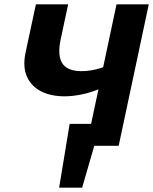

<svg xmlns="http://www.w3.org/2000/svg" viewBox="-20 -678 712 893"><path d="M255 195 304 -102H448L362 195ZM340 12 304 -102H437L411 12ZM382 0 522 -658H672L532 0ZM281 -230Q216 -230 170.5 -253.5Q125 -277 105 -322.5Q85 -368 99 -434L147 -658H297L261 -489Q252 -444 258.5 -412Q265 -380 290 -363.5Q315 -347 359 -347Q379 -347 401.5 -350.5Q424 -354 444 -360Q464 -366 475 -373L523 -313Q490 -285 447.5 -266.5Q405 -248 361 -239Q317 -230 281 -230Z"/></svg>

Font: Ysabeau ExtraBold
Style: Italic
Weight: 800
Italic angle: -12°
Designer: Christian Thalmann (Catharsis Fonts)
Version: Version 2.002